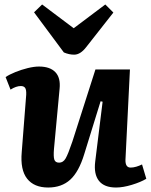

<svg xmlns="http://www.w3.org/2000/svg" viewBox="-20 -823 674 857"><path d="M5 -479Q21 -490 48 -501Q75 -512 103.5 -519Q132 -526 154 -526Q203 -526 227 -501Q251 -476 246 -427L221 -159Q218 -124 222.5 -110.5Q227 -97 244 -97Q262 -97 273 -116Q284 -135 303 -191L406 -513H560L540 -110Q539 -75 563 -75Q575 -75 588.5 -79Q602 -83 614 -89L633 -25Q608 -10 568.5 2Q529 14 498 14Q445 14 421.5 -16Q398 -46 405 -102L438 -369L429 -371L356 -135Q332 -56 293.5 -21Q255 14 195 14Q132 14 101 -25.5Q70 -65 77 -144L97 -400Q98 -423 92 -431Q86 -439 73 -439Q52 -439 27 -423ZM132 -768 168 -803 309 -697 450 -803 486 -767 365 -613Q339 -579 311 -579Q288 -579 265 -589Z"/></svg>

Font: Literata 12pt
Style: Bold Italic
Weight: 700
Italic angle: -2°
Designer: Latin by Veronika Burian and Jose Scaglione. Greek by Irene Vlachou. Cyrillic by Vera Evstafieva
Foundry: TypeTogether
Version: Version 3.002